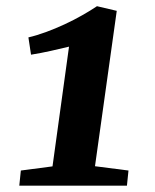

<svg xmlns="http://www.w3.org/2000/svg" viewBox="-20 -587 491 607"><path d="M45.9 -47.9 146 -61 198.2 -439.5Q169.9 -432.6 140.1 -426Q110.4 -419.4 78.1 -414.1L69.8 -468.8Q95.2 -474.6 125.2 -485.6Q155.3 -496.6 184.6 -510.3Q213.9 -523.9 240.5 -539.1Q267.1 -554.2 286.6 -567.4L349.1 -552.7L280.3 -61.5L386.2 -47.9L381.3 0H41Z"/></svg>

Font: Merriweather Bold
Style: Italic
Weight: 700
Italic angle: -7°
Designer: Eben Sorkin ( eben@eyebytes.com )
Foundry: Eben Sorkin ( eben@eyebytes.com )
Version: Version 1.5; ttfautohint (v0.97) -l 13 -r 13 -G 200 -x 24 -f